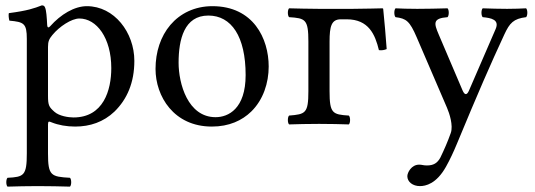

<svg xmlns="http://www.w3.org/2000/svg" viewBox="-20 -462 1994 716"><path d="M175 -331C201 -363 246.8 -393 276 -393C340 -393 395 -321 395 -208C395 -126 366 -24 254 -24C236 -24 201 -29 183 -45.1C162.9 -63.1 159 -68.9 159 -105V-287C159 -308 163.4 -316.7 175 -331ZM156 -368C154.5 -398 152.7 -423.7 148 -434C145.9 -438.6 144 -442 136 -442C108 -431 82 -422 13 -413C11 -407 13 -391 15 -385C69 -380 80 -375 80 -317V110C80 193 69 198 8 201C2 207 2 228 8 234C43 233 80 232 120 232C160 232 208 233 241 234C247 228 247 207 241 201C170 197 159 193 159 110V2C159 -11 162.8 -9.7 173 -5.5C197.5 4.4 228.4 10 260 10C316 10 366 -7 407 -46C454 -92 481 -154 481 -235C481 -341 406 -439 304 -439C257.5 -439 206.5 -408.5 167 -364C161.4 -357.7 156.5 -358.4 156 -368Z M560 -205C560 -103 628 10 770 10C834.4 10 882.8 -12.7 916.9 -46C961.7 -89.8 982 -152.7 982 -214C982 -318 925 -439 772 -439C706.2 -439 651.9 -412 615.3 -369C579 -326.4 560 -268.2 560 -205ZM757 -404C843 -404 896 -326 896 -182C896 -56 831 -25 784 -25C680 -25 646 -151 646 -228C646 -315 667 -404 757 -404Z M1209 -307C1209 -364 1216 -390 1251 -390H1273C1355 -390 1379 -333 1393 -275C1404.1 -273.5 1413.5 -275.4 1422 -279C1418 -332 1414.5 -375.5 1409 -429L1407 -431C1407 -431 1327 -429 1295 -429H1169C1125.7 -429.4 1091 -430 1058 -431C1052 -425 1052 -404 1058 -398C1119 -394 1130 -390 1130 -307V-122C1130 -39 1119 -36 1058 -31C1052 -25 1052 -4 1058 2C1091 1 1126.3 0 1170 0C1213.3 0 1249 1 1281 2C1287 -4 1287 -25 1281 -31C1220 -35 1209 -39 1209 -122Z M1643 160C1658.6 132.2 1671.7 103.6 1684 74C1764 -119 1808.8 -221.6 1861 -334C1880.7 -376.3 1895 -392.3 1942 -398C1948 -404 1948 -425 1942 -431C1922 -430 1899 -429 1871 -429C1841 -429 1810 -430 1780 -431C1774 -425 1774 -404 1780 -398C1811.6 -395 1844 -389 1828 -353L1728.8 -124C1721.8 -107.9 1713.4 -105.2 1704.9 -125L1616.2 -333C1598.2 -375.2 1593 -393.7 1649 -398C1655 -404 1655 -425 1649 -431C1612 -430 1572 -429 1536 -429C1502 -429 1475 -430 1455 -431C1449 -425 1449 -404 1455 -398C1494.7 -393 1507.7 -384 1533.9 -323L1647 -60C1655.7 -39.9 1671 6 1661 34C1649.1 67.4 1637 95 1622 126C1611 146 1597 155 1572 155C1558 155 1554 152 1543 152C1514 152 1499 182 1499 195C1499 216 1519 232 1546 232C1567 232 1607 224 1643 160Z"/></svg>

Font: Libertinus Math
Style: Regular
Weight: 400
Designer: Philipp H. Poll
Foundry: Khaled Hosny
Version: Version 6.2